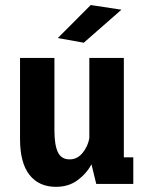

<svg xmlns="http://www.w3.org/2000/svg" viewBox="-20 -730 590 762"><path d="M202 11.5Q134.5 11.5 97 -36Q59.5 -83.5 59.5 -178.5V-500H196V-212Q196 -155.5 209.5 -126.5Q223 -97.5 256.5 -97.5Q287 -97.5 308 -123.5Q329 -149.5 334.5 -181.5V-500H471.5V-105.5H509V0H362L343 -78Q323 -40.5 287.5 -14.5Q252 11.5 202 11.5ZM312.5 -560.5 209.5 -579 340 -710 462 -691.5Z"/></svg>

Font: Trispace SemiCondensed SemiBold
Style: Regular
Weight: 600
Width: 4
Designer: Tyler Finck
Foundry: Etcetera Type Company
Version: Version 1.210; ttfautohint (v1.8.3)